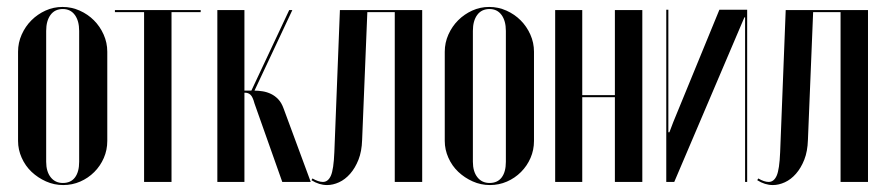

<svg xmlns="http://www.w3.org/2000/svg" viewBox="-20 -524 2552 553"><path d="M160 -504Q186 -504 209.5 -493.5Q233 -483 250.5 -465.5Q268 -448 278.5 -424.5Q289 -401 289 -375V-118Q289 -92 279 -69Q269 -46 251.5 -28.5Q234 -11 211 -1Q188 9 162 9Q136 9 112.5 -1.5Q89 -12 71 -29Q53 -46 42.5 -69.5Q32 -93 32 -118V-375Q32 -401 42.5 -424.5Q53 -448 70.5 -465.5Q88 -483 111 -493.5Q134 -504 160 -504ZM161 -498Q138 -498 125.5 -481Q113 -464 113 -435V-58Q113 -30 126 -13.5Q139 3 161 3Q184 3 196 -13Q208 -29 208 -58V-435Q208 -464 195.5 -481Q183 -498 161 -498Z M558 -489H474V0H395V-489H311V-495H558Z M713 -226Q708 -245 701.5 -251Q695 -257 686 -257H684V0H606V-495H684V-263H704L813 -495H822L713 -263Q724 -263 736.5 -261Q749 -259 760.5 -253.5Q772 -248 781.5 -238Q791 -228 797 -211L875 0H793Z M880 -10Q897 0 910 0Q925 0 933 -18Q941 -36 943 -86L959 -495H1196V0H1117V-489H1038L1023 -121Q1022 -88 1012.5 -64Q1003 -40 988.5 -23.5Q974 -7 956.5 1Q939 9 922 9Q899 9 877 -5Z M1389 -504Q1415 -504 1438.5 -493.5Q1462 -483 1479.5 -465.5Q1497 -448 1507.5 -424.5Q1518 -401 1518 -375V-118Q1518 -92 1508 -69Q1498 -46 1480.5 -28.5Q1463 -11 1440 -1Q1417 9 1391 9Q1365 9 1341.5 -1.5Q1318 -12 1300 -29Q1282 -46 1271.5 -69.5Q1261 -93 1261 -118V-375Q1261 -401 1271.5 -424.5Q1282 -448 1299.5 -465.5Q1317 -483 1340 -493.5Q1363 -504 1389 -504ZM1390 -498Q1367 -498 1354.5 -481Q1342 -464 1342 -435V-58Q1342 -30 1355 -13.5Q1368 3 1390 3Q1413 3 1425 -13Q1437 -29 1437 -58V-435Q1437 -464 1424.5 -481Q1412 -498 1390 -498Z M1657 -495V-250H1751V-495H1830V0H1751V-244H1657V0H1579V-495Z M2132 -496V0H2126V-474H2124L1922 0H1899V-496H1905V-143H1908L1919 -172L2052 -496Z M2164 -10Q2181 0 2194 0Q2209 0 2217 -18Q2225 -36 2227 -86L2243 -495H2480V0H2401V-489H2322L2307 -121Q2306 -88 2296.5 -64Q2287 -40 2272.5 -23.5Q2258 -7 2240.5 1Q2223 9 2206 9Q2183 9 2161 -5Z"/></svg>

Font: Moniqa SemBd Narrow Display
Style: Regular
Weight: 600
Width: 4
Designer: Rajesh Rajput
Foundry: Rajesh Rajput
Version: Version 1.000